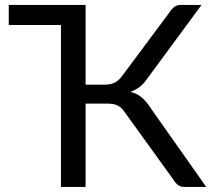

<svg xmlns="http://www.w3.org/2000/svg" viewBox="-20 -736 840 756"><path d="M792 0H705.5Q690.5 0 680.5 -7.8Q670.5 -15.5 661.5 -30.5L472 -293Q459 -312.5 444 -320.2Q429 -328 402.5 -328H317V0H220V-637.5H14.5V-716.5H317V-402.5H391Q413.5 -402.5 429.5 -409.5Q445.5 -416.5 461 -437L648.5 -689Q656 -701 666.5 -708.8Q677 -716.5 691.5 -716.5H773.5L556.5 -422Q544 -404 528.2 -392.5Q512.5 -381 493.5 -374.5Q520 -367.5 538.2 -352.2Q556.5 -337 573.5 -310Z"/></svg>

Font: Lato
Style: Regular
Weight: 400
Designer: Lukasz Dziedzic with Adam Twardoch and Botio Nikoltchev
Foundry: tyPoland Lukasz Dziedzic
Version: Version 2.015; 2015-08-06; http://www.latofonts.com/